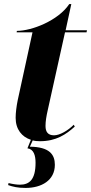

<svg xmlns="http://www.w3.org/2000/svg" viewBox="-20 -685 448 945"><path d="M177 10C256 10 305 -23 348 -62L343 -71C314 -42 274 -19 246 -19C216 -19 204 -36 204 -65C204 -88 208 -112 215 -143L300 -526H406L408 -536H303L331 -665H321C266 -583 136 -533 63 -533L62 -526H140L67 -191C61 -161 57 -130 57 -105C57 -48 88 -11 132 3L115 45C146 49 155 80 155 116C155 200 124 224 78 224C63 224 42 221 22 216L20 226C43 234 67 240 106 240C184 240 250 203 250 126C250 76 224 38 127 37L141 6C152 9 164 10 177 10Z"/></svg>

Font: Noto Serif Display Condensed ExtraBold
Style: Italic
Weight: 800
Width: 3
Italic angle: -12°
Designer: Monotype Design Team
Foundry: Monotype Imaging Inc.
Version: Version 2.009